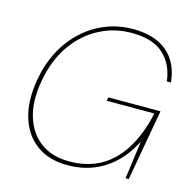

<svg xmlns="http://www.w3.org/2000/svg" viewBox="-106 -818 937 936"><g transform="rotate(15 362.5 -350.0)"><path d="M314 12Q219 12 156.5 -34.5Q94 -81 70 -163Q46 -245 65 -353Q79 -433 113.5 -499Q148 -565 199.5 -612.5Q251 -660 315.5 -686Q380 -712 453 -712Q563 -712 625.5 -659.5Q688 -607 698 -508H677Q668 -591 613.5 -641.5Q559 -692 451 -692Q363 -692 287 -651.5Q211 -611 158.5 -535.5Q106 -460 87 -353Q68 -248 91.5 -170.5Q115 -93 173 -50.5Q231 -8 318 -8Q408 -8 475.5 -46Q543 -84 589 -158.5Q635 -233 659 -341H418L422 -359H685L621 0H605L631 -192Q597 -125 549.5 -79.5Q502 -34 443 -11Q384 12 314 12Z"/></g></svg>

Font: DM Sans Thin
Style: Italic
Weight: 250
Italic angle: -10°
Designer: Colophon Foundry, Jonny Pinhorn
Foundry: Colophon Foundry
Version: Version 4.004;gftools[0.9.30]